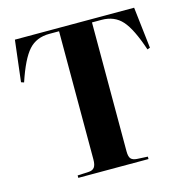

<svg xmlns="http://www.w3.org/2000/svg" viewBox="-107 -833 914 935"><g transform="rotate(-15 350.0 -365.0)"><path d="M173.8 0V-12.2L231 -15.1Q250 -16.1 259 -28.1Q268.1 -40 268.1 -67.9V-713.9H219.2Q153.3 -713.9 114.5 -670.4Q75.7 -627 39.1 -517.1L24.9 -522L49.8 -730H650.9L674.8 -522L661.1 -517.1Q624.5 -627 585.9 -670.4Q547.4 -713.9 481.9 -713.9H434.1V-64Q434.1 -37.1 443.1 -26.9Q452.1 -16.6 473.1 -15.1L527.8 -12.2V0Z"/></g></svg>

Font: Display Regular
Style: Bold
Weight: 700
Designer: Latin by Veronika Burian and Jose Scaglione. Greek by Irene Vlachou. Cyrillic by Vera Evstafieva.
Foundry: TypeTogether
Version: Version 3.002